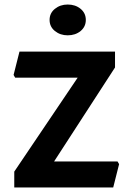

<svg xmlns="http://www.w3.org/2000/svg" viewBox="-20 -828 576 848"><path d="M506 -103 480 0H43V-70L323 -485H47L40 -497L66 -600H488V-530L219 -115H499ZM199 -740Q199 -770 222.5 -789Q246 -808 279 -808Q313 -808 336 -789Q359 -770 359 -740Q359 -710 336 -691Q313 -672 279 -672Q246 -672 222.5 -691Q199 -710 199 -740Z"/></svg>

Font: Farro Medium
Style: Regular
Weight: 500
Designer: Aceler Chua
Foundry: Grayscale Limited
Version: Version 1.101